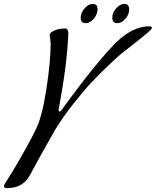

<svg xmlns="http://www.w3.org/2000/svg" viewBox="-65 -926 794 978"><path d="M-28 32Q-45 32 -45 22L-41 11Q-5 -44 34.5 -113Q74 -182 96 -224L117 -266Q149 -328 171 -470.5Q193 -613 193 -703L190 -736Q188 -740 188 -745Q188 -756 198 -763Q225 -781 267 -781Q283 -781 283 -754Q276 -589 233 -366Q234 -358 239 -358Q242 -358 246 -362Q429 -614 529 -712Q612 -792 696 -792Q709 -791 709 -784Q709 -781 701 -772.5Q693 -764 676.5 -750.5Q660 -737 645 -725Q630 -713 606.5 -694.5Q583 -676 570 -666Q561 -659 546.5 -647Q532 -635 488 -593.5Q444 -552 402.5 -508Q361 -464 308 -396.5Q255 -329 214 -262Q123 -102 88 -35Q53 32 -28 32ZM371 -808Q346 -808 346 -836Q346 -861 366 -883.5Q386 -906 407 -906Q432 -906 432 -879Q432 -854 413 -831Q394 -808 371 -808ZM532 -808Q507 -808 507 -836Q507 -862 527 -884Q547 -906 569 -906Q593 -906 593 -878Q593 -853 574 -830.5Q555 -808 532 -808Z"/></svg>

Font: Aguafina Script
Style: Regular
Weight: 400
Designer: Angel Koziupa and Alejandro Paul
Foundry: Angel Koziupa and Alejandro Paul
Version: Version 1.000